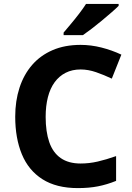

<svg xmlns="http://www.w3.org/2000/svg" viewBox="-20 -954 677 984"><path d="M393 -598Q350 -598 316.5 -581Q283 -564 260 -532.5Q237 -501 225.5 -456Q214 -411 214 -355Q214 -279 232.5 -225.5Q251 -172 291 -144Q331 -116 393 -116Q437 -116 480.5 -126Q524 -136 575 -154V-27Q528 -8 482 1Q436 10 379 10Q269 10 197.5 -35.5Q126 -81 92 -163.5Q58 -246 58 -356Q58 -437 80 -504.5Q102 -572 144.5 -621Q187 -670 249.5 -697Q312 -724 393 -724Q446 -724 499.5 -710.5Q553 -697 602 -674L553 -551Q513 -570 472.5 -584Q432 -598 393 -598ZM588 -924Q574 -910 551 -890Q528 -870 501.5 -848Q475 -826 449.5 -806.5Q424 -787 405 -774H306V-787Q322 -806 343.5 -831.5Q365 -857 386 -884.5Q407 -912 421 -934H588Z"/></svg>

Font: Noto Sans Hebrew
Style: Bold
Weight: 700
Designer: Monotype Design Team
Foundry: Monotype Imaging Inc.
Version: Version 2.003